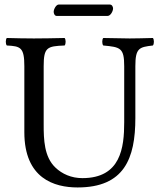

<svg xmlns="http://www.w3.org/2000/svg" viewBox="-20 -814 701 844"><path d="M172 -523C172 -606 187 -611 264 -614C270 -620 270 -641 264 -647C217 -646 168 -645 129 -645C90 -645 49 -646 10 -647C4 -641 4 -620 10 -614C70 -611 87 -606 87 -523V-233C87 -29 219 10 321 10C526 10 575 -117 575 -295V-523C575 -603 592 -607 652 -614C658 -620 658 -641 652 -647C614 -646 573 -645 550 -645C529 -645 480 -646 434 -647C428 -641 428 -620 434 -614C509 -607 526 -604 526 -523V-277C526 -165 511 -31 342 -31C294 -31 253 -49 223 -78C174 -125 172 -201 172 -266ZM453 -744C466 -744 477 -765 477 -777C477 -783 473 -794 463 -794H238C227 -794 216 -774 216 -762C216 -755 220 -744 229 -744Z"/></svg>

Font: Libertinus Math
Style: Regular
Weight: 400
Designer: Philipp H. Poll, Khaled Hosny
Foundry: Caleb Maclennan
Version: Version 7.050;RELEASE